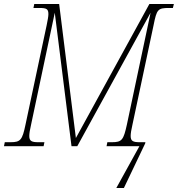

<svg xmlns="http://www.w3.org/2000/svg" viewBox="-40 -734 893 964"><path d="M544 210H582L689 -14L690 -20H662C629 -20 616 -25 616 -51C616 -64 619 -82 625 -108L731 -607C747 -687 752 -694 809 -694H828L833 -714H710L341 -41L257 -714H132L128 -694H157C194 -694 203 -689 203 -663C203 -650 199 -632 194 -606L88 -108C72 -31 63 -20 13 -20H-16L-20 0H179L183 -20H153C120 -20 107 -25 107 -51C107 -64 110 -82 116 -108L235 -670L319 0H348L716 -670L597 -108C580 -31 572 -20 522 -20H499L495 0H660Z"/></svg>

Font: Noto Serif Condensed Thin
Style: Italic
Weight: 100
Width: 3
Italic angle: -12°
Designer: Monotype Design Team
Foundry: Monotype Imaging Inc.
Version: Version 2.013